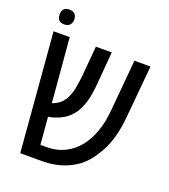

<svg xmlns="http://www.w3.org/2000/svg" viewBox="-138 -859 847 960"><g transform="rotate(20 285.5 -379.5)"><path d="M80.6 0 28.8 -629.9H114.7L143.6 -289.1Q166 -296.9 182.1 -309.6Q198.2 -322.3 209 -341.8Q221.7 -364.3 228.8 -396Q235.8 -427.7 240.2 -472.2L253.9 -629.9H338.4L323.2 -450.2Q318.8 -401.4 309.8 -367.7Q300.8 -334 284.2 -304.2Q264.2 -271.5 233.4 -250.7Q202.6 -230 156.2 -219.7Q154.8 -219.7 152.8 -219.5Q150.9 -219.2 148.9 -219.2L161.1 -73.7H194.8Q247.6 -73.7 290.8 -95.2Q334 -116.7 364.3 -155.3Q422.9 -230 434.1 -353L459 -629.9H544.4L519 -353Q513.7 -290 497.6 -234.6Q481.4 -179.2 453.1 -137.7Q434.1 -104 404.1 -75Q374 -45.9 332.5 -27.8Q303.7 -14.2 268.3 -7.1Q232.9 0 194.8 0ZM65.9 -680.2Q47.9 -680.2 38.1 -690.2Q28.3 -700.2 28.3 -719.7Q28.3 -739.7 38.3 -749.5Q48.3 -759.3 66.9 -759.3Q85.9 -759.3 95.9 -748.8Q106 -738.3 106 -719.7Q106 -701.2 95.5 -690.7Q85 -680.2 65.9 -680.2Z"/></g></svg>

Font: Open Sans Condensed Medium
Style: Regular
Weight: 500
Width: 3
Designer: Monotype Design Team
Foundry: Monotype Imaging Inc.
Version: Version 3.000